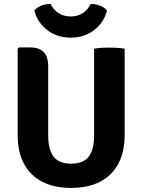

<svg xmlns="http://www.w3.org/2000/svg" viewBox="-20 -927 712 962"><path d="M604.5 -250.5Q604.5 -166 573 -106.8Q541.5 -47.5 481.5 -16.5Q421.5 14.5 336 14.5Q251 14.5 191.2 -16.5Q131.5 -47.5 100 -106.8Q68.5 -166 68.5 -250.5V-682.5L75 -689.5H131Q175.5 -689.5 198.5 -666.5Q221.5 -643.5 221.5 -592.5V-249Q221.5 -178.5 248 -142.8Q274.5 -107 336.5 -107Q398.5 -107 425 -142.8Q451.5 -178.5 451.5 -249V-683Q470.5 -686.5 490.5 -687.5Q510.5 -688.5 526 -688.5Q540.5 -688.5 563.2 -687.5Q586 -686.5 604.5 -683ZM516 -874.5Q502 -816 452.8 -777.2Q403.5 -738.5 334 -738.5Q264.5 -738.5 215.5 -777.2Q166.5 -816 152 -874.5Q165.5 -890.5 188.2 -899.2Q211 -908 234 -907Q247.5 -878 273.5 -861.2Q299.5 -844.5 334 -844.5Q368.5 -844.5 394.5 -861.2Q420.5 -878 434 -907Q457.5 -908 480 -899.2Q502.5 -890.5 516 -874.5Z"/></svg>

Font: Signika Negative
Style: Bold
Weight: 700
Designer: Anna Giedry
Foundry: Anna Giedry
Version: Version 2.001